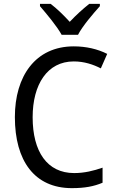

<svg xmlns="http://www.w3.org/2000/svg" viewBox="-20 -964 604 994"><path d="M299 -784H384C407 -829 462 -893 497 -932V-944H442C407 -916 376 -888 341 -851C309 -886 273 -921 242 -944H187V-932C223 -890 275 -828 299 -784ZM362 -646C416 -646 463 -630 502 -610L535 -685C486 -710 426 -724 362 -724C163 -724 57 -569 57 -358C57 -131 159 10 352 10C419 10 466 1 511 -18V-96C465 -80 417 -68 364 -68C224 -68 149 -179 149 -357C149 -527 225 -646 362 -646Z"/></svg>

Font: Noto Sans Devanagari UI SemiCondensed
Style: Regular
Weight: 400
Width: 4
Designer: Jelle Bosma - Monotype Design Team
Foundry: Monotype Imaging Inc.
Version: Version 2.004